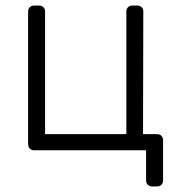

<svg xmlns="http://www.w3.org/2000/svg" viewBox="-20 -540 641 690"><path d="M527 130Q517 130 511 124Q505 118 505 108V0H103Q93 0 87 -6Q81 -12 81 -22V-498Q81 -508 87 -514Q93 -520 103 -520H120Q130 -520 136 -514Q142 -508 142 -498V-58H434V-498Q434 -508 440 -514Q446 -520 456 -520H473Q483 -520 489 -514Q495 -508 495 -498L494 -58H544Q554 -58 560 -52Q566 -46 566 -36V108Q566 118 560 124Q554 130 544 130Z"/></svg>

Font: Rubik Light Light
Style: Regular
Weight: 300
Version: Version 2.101